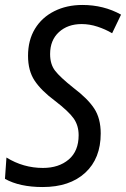

<svg xmlns="http://www.w3.org/2000/svg" viewBox="-22 -744 508 774"><path d="M-2 -23 4 -109Q72 -67 151 -67Q215 -67 255 -101Q295 -135 295 -199Q295 -238 275 -266.5Q255 -295 199 -338Q144 -379 117.5 -419Q91 -459 91 -519Q91 -582 119 -628Q147 -674 197 -699Q247 -724 310 -724Q396 -724 466 -685L430 -610Q403 -626 371 -636.5Q339 -647 307 -647Q251 -647 215.5 -614.5Q180 -582 180 -526Q180 -485 200 -459Q220 -433 274 -390Q331 -347 357.5 -307Q384 -267 384 -206Q384 -105 321.5 -47.5Q259 10 150 10Q57 10 -2 -23Z"/></svg>

Font: Noto Sans UI Narrow
Style: Italic
Weight: 400
Width: 4
Italic angle: -12°
Designer: Monotype Design Team
Foundry: Monotype Imaging Inc.
Version: Version 1.001